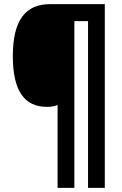

<svg xmlns="http://www.w3.org/2000/svg" viewBox="-20 -780 587 927"><path d="M486 127V-760H222C103 -760 42 -683 42 -509C42 -339 99 -264 207 -264C228 -264 243 -267 258 -273V127H339V-678H405V127Z"/></svg>

Font: Noto Sans Myanmar UI Condensed ExtraBold
Style: Regular
Weight: 800
Width: 3
Designer: Monotype Design Team
Foundry: Monotype Imaging Inc.
Version: Version 2.103